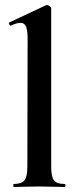

<svg xmlns="http://www.w3.org/2000/svg" viewBox="-20 -745 308 765"><path d="M35 0Q33 0 33 -6Q33 -12 35 -12Q66 -12 77.5 -26.5Q89 -41 89 -81L90 -589Q90 -623 84 -638.5Q78 -654 61 -654Q48 -654 23 -643Q20 -642 17 -648Q14 -654 16 -655L163 -724Q165 -725 167 -725Q172 -725 178 -720.5Q184 -716 184 -712V-81Q184 -41 195 -26.5Q206 -12 237 -12Q241 -12 241 -6Q241 0 237 0Q218 0 191.5 -1Q165 -2 136 -2Q107 -2 81 -1Q55 0 35 0Z"/></svg>

Font: Cormorant
Style: Bold
Weight: 700
Designer: Christian Thalmann (Catharsis Fonts)
Foundry: Catharsis Fonts
Version: Version 4.000